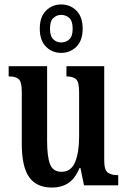

<svg xmlns="http://www.w3.org/2000/svg" viewBox="-20 -834 574 864"><path d="M214 10Q144 10 111 -37Q78 -84 78 -187V-421Q78 -465 64.5 -477.5Q51 -490 23 -490H19V-536H192V-200Q192 -130 205 -95.5Q218 -61 257 -61Q300 -61 318 -104.5Q336 -148 336 -220V-421Q336 -467 321 -478.5Q306 -490 282 -490H279V-536H449V-112Q449 -68 465.5 -57Q482 -46 506 -46H512V0H358L342 -78H338Q317 -29 286.5 -9.5Q256 10 214 10ZM255 -596Q215 -596 187 -624Q159 -652 159 -705Q159 -758 187 -786Q215 -814 255 -814Q296 -814 324 -786Q352 -758 352 -705Q352 -652 324 -624Q296 -596 255 -596ZM255 -643Q277 -643 292 -657Q307 -671 307 -705Q307 -739 292 -753Q277 -767 255 -767Q235 -767 220 -753Q205 -739 205 -705Q205 -671 220 -657Q235 -643 255 -643Z"/></svg>

Font: Noto Serif Tamil ExtraCondensed SemiBold
Style: Italic
Weight: 600
Width: 2
Italic angle: -12°
Designer: Indian Type Foundry, Tom Grace, and the Monotype Design Team
Foundry: Monotype Imaging Inc.
Version: Version 2.003; ttfautohint (v1.8.4.7-5d5b)